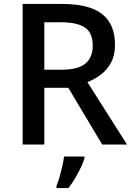

<svg xmlns="http://www.w3.org/2000/svg" viewBox="-20 -734 675 975"><path d="M295 -714Q433 -714 498.5 -662.5Q564 -611 564 -507Q564 -453 543.5 -415.5Q523 -378 491.5 -354.5Q460 -331 424 -317L625 0H499L327 -288H205V0H95V-714ZM288 -621H205V-380H293Q376 -380 413.5 -411Q451 -442 451 -503Q451 -567 411.5 -594Q372 -621 288 -621ZM409 70Q403 90 390.5 116.5Q378 143 362 170Q346 197 328 221H267V209Q275 191 282.5 164.5Q290 138 296.5 110Q303 82 305 61H409Z"/></svg>

Font: Noto Sans Javanese Medium
Style: Regular
Weight: 500
Version: Version 2.004